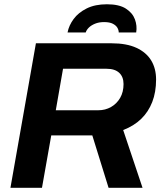

<svg xmlns="http://www.w3.org/2000/svg" viewBox="-20 -892 770 912"><path d="M29.6 0 150.6 -686.4H509.7Q581.3 -686.4 628.1 -664.8Q674.9 -643.1 698.2 -604.8Q721.4 -566.5 721.4 -514.3Q721.4 -454.3 703.1 -407.3Q684.8 -360.3 650.3 -327Q615.8 -293.7 565.1 -274.3L657 0H495.7L418.4 -249H223.5L179.4 0ZM245 -368.3H447.1Q480.4 -368.3 507.5 -383.8Q534.5 -399.2 550.7 -427Q566.8 -454.8 566.8 -492.6Q566.8 -527.2 546.1 -546.3Q525.5 -565.4 486 -565.4H279.4ZM300.9 -737.9Q307.3 -771.3 329.8 -801.8Q352.3 -832.3 391.9 -852Q431.5 -871.7 487.7 -871.7Q545.7 -871.7 577.6 -851.3Q609.5 -830.8 620.8 -800.2Q632.1 -769.5 626.9 -737.9H544Q544 -748.9 537.7 -760Q531.3 -771.1 516.2 -779.1Q501 -787.1 474.4 -787.1Q449.9 -787.1 431.3 -779.4Q412.8 -771.7 401.8 -760.7Q390.8 -749.7 387.2 -737.9Z"/></svg>

Font: Archivo Variable SemiBold
Style: Italic
Weight: 600
Italic angle: -10°
Designer: Hector Gatti
Foundry: Omnibus-Type
Version: Version 2.001